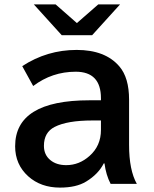

<svg xmlns="http://www.w3.org/2000/svg" viewBox="-20 -811 700 873"><path d="M260.7 -650.9 133.8 -791H232.9L329.6 -706.1L426.8 -791H525.9L398.9 -650.9ZM439 -355V-364.3Q439 -484.9 324.2 -484.9Q216.8 -484.9 130.9 -419.9L81.1 -510.3Q193.8 -584 328.6 -584Q458.5 -584 522.5 -509.3Q566.9 -458 566.9 -357.9V-151.9Q566.9 -37.6 602.1 24.9H482.9Q461.9 -15.6 455.1 -67.9H451.7Q426.8 -19 371.6 14.6Q326.7 42 252.9 42Q165.5 42 108.4 -9.3Q48.8 -63 48.8 -146Q48.8 -355 386.7 -355ZM439 -263.2H399.9Q285.6 -263.2 228.5 -233.9Q179.7 -209 179.7 -147.9Q179.7 -106.9 209 -83Q236.8 -60.1 281.2 -60.1Q340.3 -60.1 387.2 -102.1Q439 -147.9 439 -220.2Z"/></svg>

Font: FORM UDPGothic
Style: Bold
Weight: 700
Foundry: Pronama LLC
Version: Version 1.051